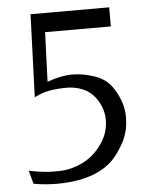

<svg xmlns="http://www.w3.org/2000/svg" viewBox="-53 -773 676 832"><g transform="rotate(-5 285.0 -357.0)"><path d="M60 5Q110 14 160 14Q327 14 407 -66Q435 -95 460 -142Q484 -189 484 -246V-250Q484 -312 444 -374Q418 -416 367 -434Q315 -452 268 -452Q220 -452 159 -430L167 -645H453V-728H111L98 -368L118 -377Q163 -397 241 -397Q275 -397 310 -383Q344 -368 365 -338Q396 -293 396 -245Q396 -197 374 -158Q318 -60 202 -42Q192 -40 150 -40Q107 -40 44 -53Z"/></g></svg>

Font: Sawarabi Mincho
Style: Regular
Weight: 400
Version: Version 1.082; ttfautohint (v1.8.4.7-5d5b)